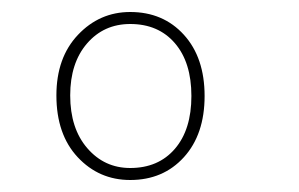

<svg xmlns="http://www.w3.org/2000/svg" viewBox="-20 -711 499 320"><path d="M74 -552Q74 -615 110 -653Q146 -691 197 -691Q252 -691 286.5 -653Q321 -615 321 -551Q321 -487 286.5 -449Q252 -411 197 -411Q145 -411 109.5 -449Q74 -487 74 -552ZM299 -551Q299 -607 271.5 -639Q244 -671 197 -671Q153 -671 125 -638.5Q97 -606 97 -552Q97 -497 125.5 -464Q154 -431 197 -431Q244 -431 271.5 -463Q299 -495 299 -551Z"/></svg>

Font: Fira Sans Condensed Thin
Style: Regular
Weight: 250
Width: 3
Designer: Carrois Corporate & Edenspiekermann AG
Foundry: Carrois Corporate GbR & Edenspiekermann AG
Version: Version 4.203